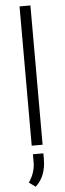

<svg xmlns="http://www.w3.org/2000/svg" viewBox="-64 -780 351 1030"><g transform="rotate(-5 112.0 -264.5)"><path d="M50.3 0ZM141.6 0H83V-750H141.6ZM85 221.2 50.3 195.8Q84 147.9 85.4 93.3V46.4H141.6V77.1Q141.6 170.4 85 221.2Z"/></g></svg>

Font: Roboto Light
Style: Regular
Weight: 300
Designer: Google
Version: Version 2.134; 2016; ttfautohint (v1.6)